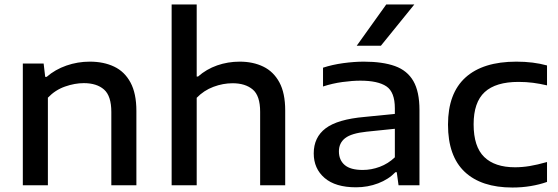

<svg xmlns="http://www.w3.org/2000/svg" viewBox="-20 -828 2493 858"><path d="M82 0V-544H175L182 -484.5H188.5Q226.5 -517.5 276.8 -535Q327 -552.5 381.5 -552.5Q443.5 -552.5 490.2 -530.2Q537 -508 563.2 -459.2Q589.5 -410.5 589.5 -332V0H477.5V-327.5Q477.5 -399 445 -427.8Q412.5 -456.5 354.5 -456.5Q314 -456.5 270.5 -441.2Q227 -426 194 -391.5V0Z M747 0V-808H859V-486H865Q902.5 -519 950.5 -535.8Q998.5 -552.5 1051.5 -552.5Q1111 -552.5 1156.8 -530.2Q1202.5 -508 1228.5 -460Q1254.5 -412 1254.5 -334.5V0H1142.5V-328.5Q1142.5 -400.5 1109.2 -428.2Q1076 -456 1019.5 -456Q976.5 -456 933.8 -440Q891 -424 859 -391V0Z M1571 9Q1479 9 1430.5 -32.8Q1382 -74.5 1382 -142.5Q1382 -214.5 1435.5 -254.8Q1489 -295 1609.5 -305.5L1744.5 -319V-344Q1744.5 -416.5 1706.8 -442Q1669 -467.5 1590 -467.5Q1555 -467.5 1510.5 -461.5Q1466 -455.5 1423.5 -441.5V-525.5Q1464.5 -539 1513.8 -545.8Q1563 -552.5 1606 -552.5Q1689.5 -552.5 1744.8 -532.8Q1800 -513 1827.2 -465.8Q1854.5 -418.5 1854.5 -336.5V0H1761L1753 -58.5H1747Q1716.5 -26.5 1670 -8.8Q1623.5 9 1571 9ZM1494.5 -151.5Q1494.5 -113 1520.2 -90.8Q1546 -68.5 1601 -68.5Q1639.5 -68.5 1677 -82.5Q1714.5 -96.5 1744.5 -125V-252.5L1618 -239.5Q1550.5 -232.5 1522.5 -210.8Q1494.5 -189 1494.5 -151.5ZM1574 -623.5 1706 -808H1831.5L1682 -623.5Z M2270 10Q2131 10 2056.5 -60.2Q1982 -130.5 1982 -271Q1982 -411 2060.2 -481.8Q2138.5 -552.5 2287.5 -552.5Q2363.5 -552.5 2424.5 -535.5V-446.5Q2392.5 -454 2362 -458Q2331.5 -462 2297 -462Q2195.5 -462 2146 -416.5Q2096.5 -371 2096.5 -272.5Q2096.5 -172.5 2143.8 -126.5Q2191 -80.5 2281.5 -80.5Q2313.5 -80.5 2347 -86Q2380.5 -91.5 2424.5 -104V-15Q2390.5 -3 2351.2 3.5Q2312 10 2270 10Z"/></svg>

Font: Encode Sans Exp Md
Style: Regular
Weight: 500
Width: 7
Designer: Multiple Designers
Foundry: Impallari Type
Version: Version 3.002; ttfautohint (v1.8.3) -l 8 -r 50 -G 200 -x 14 